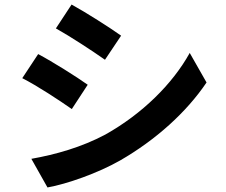

<svg xmlns="http://www.w3.org/2000/svg" viewBox="-20 -777 996 845"><path d="M295 -757 226 -652C289 -617 388 -552 442 -514L513 -620C464 -655 359 -722 295 -757ZM118 -78 189 48C274 33 411 -15 509 -71C665 -161 800 -282 889 -414L815 -544C739 -407 606 -276 444 -185C339 -129 225 -97 118 -78ZM148 -539 78 -433C143 -400 242 -335 296 -297L366 -404C317 -439 212 -505 148 -539Z"/></svg>

Font: Kinto Sans
Style: Bold
Weight: 700
Designer: Authors: Ryoko NISHIZUKA  (kana & ideographs); Paul D. Hunt (Latin, Greek & Cyrillic); Wenlong ZHANG  (bopomofo); Sandol
Foundry: Adobe Systems Incorporated, ookami Inc.
Version: Version 0.001